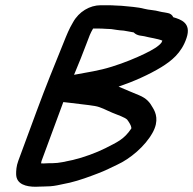

<svg xmlns="http://www.w3.org/2000/svg" viewBox="-20 -681 737 733"><path d="M404.3 -570C417.6 -568.4 430.1 -565.4 452.3 -564.1C462.6 -562.7 474.8 -559.8 490.4 -557.3C503.6 -543.3 523.1 -544.8 530.6 -542.7C552 -536.9 580.7 -533.8 599.8 -526C598.3 -522.1 597.2 -519.7 596.4 -518.3C585.7 -504.3 562.8 -490.7 533.5 -476.5C498.7 -459.7 455.5 -441.5 407.4 -426.6C357.2 -410.7 314.5 -405.3 262.7 -395.4C270.4 -414.4 278.6 -433.8 287.8 -456.6C295.1 -476.2 301.7 -493.3 309.9 -513.6C321 -543.6 324.8 -553.9 335.4 -572H358.5C377.6 -572 383.3 -570.2 404.3 -570ZM221.7 -291.3C229.4 -290.7 240.1 -289.6 249.2 -288.2C282.9 -283.5 312.4 -281.3 342.2 -276.3C366.1 -272.1 382.5 -261.6 409.3 -250.4C431.7 -241.5 456.8 -232.7 465.3 -224.5C472.5 -215 481.1 -201.2 481.4 -193.6C481.5 -192.2 481.4 -191.3 481.3 -190.3C452.3 -147.6 428 -138.9 382.3 -115.2C348.5 -98.2 299.1 -79.8 258.2 -70.3C230.7 -64.5 205.2 -58 180.4 -58C167.1 -58 157.7 -57.8 147.1 -57C144.8 -57 140.7 -57 137 -57.3C137.2 -60.2 137.6 -63.9 138.8 -67ZM147.5 31C162.5 31 180.6 30.2 198.8 26.4L246.9 16.3C283.2 7.7 323.1 -7.1 354.1 -19.1C382 -29.4 407.5 -43 427.3 -52.1C476.1 -74.3 534.3 -122.5 563 -175.3C587.3 -219.7 575 -250.8 563.6 -269.3C552.2 -289.8 540.5 -305.2 510.6 -317.6C487.9 -326.3 457.8 -340.1 432.7 -350.3C490.3 -369.8 549.1 -396.2 595.5 -424.4C633.3 -447.8 672.9 -477.8 692.1 -535.9C711.9 -593.9 669.6 -606.9 641.4 -615.3C637.7 -623.8 630.2 -630.2 617.7 -631.8L607.4 -633.7C601.2 -634.8 595.2 -635.3 589.2 -637.1C571.2 -642.6 547 -642.9 531.4 -647.3C506.2 -654.2 469.9 -656.2 444.1 -658.9C443.6 -658.9 442.5 -659 441.7 -659C425.1 -659 416.1 -661 391.4 -661H364.4C322.9 -661 281.1 -636.5 258.8 -595.9C243.4 -570 235.4 -549.7 221.8 -515.8C184.7 -424.2 156.7 -356.2 121.1 -260L49.8 -67C42.2 -46.5 41.5 -28.7 41.6 -16.1C42.2 23.4 81 32 116.2 32C124.6 32 134 31 147.5 31Z"/></svg>

Font: Just Breathe
Style: BdObl7
Weight: 400
Foundry: Cannot Into Space Fonts
Version: Version 0.72